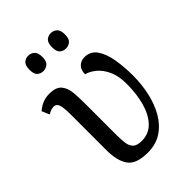

<svg xmlns="http://www.w3.org/2000/svg" viewBox="-222 -841 946 946"><g transform="rotate(-45 251.5 -367.5)"><path d="M235 10Q155 10 127 -29.5Q99 -69 99 -143V-393Q99 -441 92 -460Q85 -479 67 -479Q58 -479 48.5 -476Q39 -473 26 -465L9 -505Q29 -522 50 -530.5Q71 -539 96 -539Q142 -539 161 -517Q180 -495 183.5 -460.5Q187 -426 187 -388V-159Q187 -127 190.5 -103Q194 -79 208 -65.5Q222 -52 255 -52Q304 -52 336.5 -85.5Q369 -119 385 -176Q401 -233 401 -303Q401 -359 383.5 -396.5Q366 -434 340 -455Q314 -476 289 -482Q289 -511 305 -527.5Q321 -544 346 -544Q388 -544 411 -510.5Q434 -477 443 -424Q452 -371 452 -310Q452 -250 439.5 -193Q427 -136 400.5 -90Q374 -44 333 -17Q292 10 235 10ZM313 -638Q294 -638 281 -649.5Q268 -661 268 -691Q268 -721 281 -733Q294 -745 313 -745Q331 -745 344.5 -733Q358 -721 358 -691Q358 -661 344.5 -649.5Q331 -638 313 -638ZM155 -638Q137 -638 124 -649.5Q111 -661 111 -691Q111 -721 124 -733Q137 -745 155 -745Q173 -745 187 -733Q201 -721 201 -691Q201 -661 187 -649.5Q173 -638 155 -638Z"/></g></svg>

Font: Noto Serif Condensed
Style: Regular
Weight: 400
Width: 3
Designer: Monotype Design Team
Foundry: Monotype Imaging Inc.
Version: Version 2.013; ttfautohint (v1.8.4.7-5d5b)